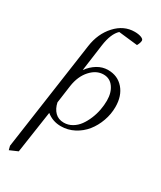

<svg xmlns="http://www.w3.org/2000/svg" viewBox="-256 -830 1019 1217"><g transform="rotate(30 254.0 -221.5)"><path d="M24.9 274.9 138.2 -520Q151.9 -617.2 210.9 -681.6Q270 -746.1 349.1 -746.1Q377.4 -746.1 396.7 -738.8Q416 -731.4 416 -720.2Q416 -703.6 402.8 -680.2L264.2 -695.8Q223.6 -658.7 210.9 -566.9L184.1 -371.1Q210.9 -408.2 247.3 -430.2Q283.7 -452.1 324.2 -452.1Q395 -452.1 438 -402.3Q481 -352.5 481 -272Q481 -219.2 462.9 -168.7Q444.8 -118.2 413.6 -79.3Q382.3 -40.5 337.2 -16.8Q292 6.8 241.2 6.8Q181.2 6.8 136.2 -29.8L90.8 277.8L32.2 303.2ZM147.9 -113.8Q156.7 -71.8 181.6 -46.9Q206.5 -22 246.1 -22Q277.8 -22 305.9 -38.3Q334 -54.7 353.3 -81.3Q372.6 -107.9 386.7 -141.8Q400.9 -175.8 407.5 -211.2Q414.1 -246.6 414.1 -279.8Q414.1 -337.9 387 -375.5Q359.9 -413.1 314 -413.1Q261.7 -413.1 219.5 -366.5Q177.2 -319.8 166 -244.1Z"/></g></svg>

Font: Dihjauti S
Style: Italic
Weight: 400
Italic angle: -9°
Designer: T. Christopher White
Version: Version 3.0.0